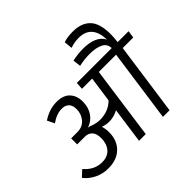

<svg xmlns="http://www.w3.org/2000/svg" viewBox="-221 -1281 1556 1556"><g transform="rotate(-45 557.5 -503.0)"><path d="M1106 -625H985L897 0H821L909 -625H711L624 0H547L590 -307Q542 -280 484 -280Q451 -280 414 -293Q425 -262 425 -221Q425 -128 368.5 -72.5Q312 -17 214 -17Q149 -17 95 -44Q41 -71 7 -115L60 -164Q124 -88 213 -88Q278 -88 312 -128Q346 -168 346 -231Q346 -285 322.5 -309.5Q299 -334 260 -334H172V-403H243Q302 -403 336.5 -443Q371 -483 371 -540Q371 -582 350 -604.5Q329 -627 287 -627Q228 -627 165 -582L135 -644Q214 -696 297 -696Q374 -696 412 -655Q450 -614 450 -547Q450 -481 417.5 -433.5Q385 -386 329 -368Q340 -368 353 -363Q371 -355 396 -349Q421 -343 442 -343Q541 -343 604 -406L635 -625H518L522 -688H922Q921 -737 877.5 -759Q834 -781 762 -781Q697 -781 639 -767L631 -835Q693 -849 756 -849Q824 -849 873 -828Q922 -807 943 -764Q939 -936 790 -936Q741 -936 693 -919L686 -990Q727 -1006 794 -1006Q890 -1006 943 -952.5Q996 -899 996 -773Q996 -733 990 -688H1115Z"/></g></svg>

Font: FiraGO Book
Style: Italic
Weight: 350
Italic angle: -8°
Designer: bBox Type GmbH
Foundry: bBox Type GmbH
Version: Version 1.001